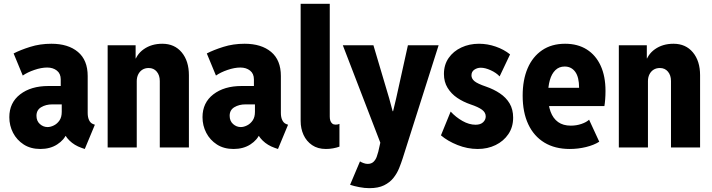

<svg xmlns="http://www.w3.org/2000/svg" viewBox="-20 -772 3727 1005"><path d="M191.4 7.8Q140.6 7.8 104.2 -15.6Q67.9 -39.1 48.3 -76.9Q28.8 -114.7 28.8 -158.7Q28.8 -234.4 85.4 -278.1Q142.1 -321.8 232.9 -321.8H318.8V-225.6H253.4Q220.2 -225.6 195.6 -210.9Q170.9 -196.3 170.9 -166Q170.9 -138.7 188.7 -122.8Q206.5 -106.9 229 -106.9Q244.6 -106.9 262 -115.5Q279.3 -124 291.3 -141.4Q303.2 -158.7 303.2 -186.5V-253.4L297.9 -274.9V-356.4Q297.9 -386.7 277.6 -402.6Q257.3 -418.5 227.1 -418.5Q196.3 -418.5 159.9 -406Q123.5 -393.6 99.1 -376.5L51.3 -492.2Q85.9 -510.3 137.7 -526.6Q189.5 -543 249 -543Q336.9 -543 387.9 -500.2Q439 -457.5 439 -374V-180.7Q439 -158.7 446 -143.6Q453.1 -128.4 466.3 -123L476.6 -119.1L423.8 7.8L406.7 2Q369.1 -11.2 343.5 -36.4Q317.9 -61.5 313 -87.4L349.1 -60.5H283.2L329.1 -73.7Q316.4 -40 279.5 -16.1Q242.7 7.8 191.4 7.8Z M543.5 0V-535.2H689.9V-466.3H712.4L682.1 -438Q691.9 -485.8 732.4 -514.4Q772.9 -543 829.6 -543Q893.6 -543 931.2 -497.8Q968.8 -452.6 968.8 -378.4V0H816.4V-348.1Q816.4 -377.9 800.5 -397Q784.7 -416 758.3 -416Q739.3 -416 725.3 -407.2Q711.4 -398.4 703.6 -382.8Q695.8 -367.2 695.8 -347.2V0Z M1202.6 7.8Q1151.9 7.8 1115.5 -15.6Q1079.1 -39.1 1059.6 -76.9Q1040 -114.7 1040 -158.7Q1040 -234.4 1096.7 -278.1Q1153.3 -321.8 1244.1 -321.8H1330.1V-225.6H1264.6Q1231.4 -225.6 1206.8 -210.9Q1182.1 -196.3 1182.1 -166Q1182.1 -138.7 1200 -122.8Q1217.8 -106.9 1240.2 -106.9Q1255.9 -106.9 1273.2 -115.5Q1290.5 -124 1302.5 -141.4Q1314.5 -158.7 1314.5 -186.5V-253.4L1309.1 -274.9V-356.4Q1309.1 -386.7 1288.8 -402.6Q1268.6 -418.5 1238.3 -418.5Q1207.5 -418.5 1171.1 -406Q1134.8 -393.6 1110.4 -376.5L1062.5 -492.2Q1097.2 -510.3 1148.9 -526.6Q1200.7 -543 1260.3 -543Q1348.1 -543 1399.2 -500.2Q1450.2 -457.5 1450.2 -374V-180.7Q1450.2 -158.7 1457.3 -143.6Q1464.4 -128.4 1477.5 -123L1487.8 -119.1L1435.1 7.8L1418 2Q1380.4 -11.2 1354.7 -36.4Q1329.1 -61.5 1324.2 -87.4L1360.4 -60.5H1294.4L1340.3 -73.7Q1327.6 -40 1290.8 -16.1Q1253.9 7.8 1202.6 7.8Z M1686 7.8Q1643.1 7.8 1613.5 -12.5Q1584 -32.7 1568.8 -65.9Q1553.7 -99.1 1553.7 -138.7V-752H1706.1V-161.6Q1706.1 -149.4 1709.2 -140.1Q1712.4 -130.9 1719.2 -125.2Q1726.1 -119.6 1736.3 -119.6Q1748.5 -119.6 1756.8 -123.5V-4.4Q1742.2 1 1723.6 4.4Q1705.1 7.8 1686 7.8Z M1913.6 212.9Q1888.2 212.9 1860.4 207.5Q1832.5 202.1 1812.5 195.3L1864.3 72.8Q1872.6 78.1 1883.8 82Q1895 85.9 1904.3 85.9Q1923.8 85.9 1935.1 75Q1946.3 64 1951.7 49.1Q1957 34.2 1960 22.5L1979 -62L1988.3 20.5L1774.4 -535.2H1934.6L2017.1 -257.3L2035.2 -189.9H2037.6L2053.7 -257.3L2115.2 -535.2H2275.9L2087.9 56.6Q2080.1 81.1 2069.1 108.4Q2058.1 135.7 2039.3 159.4Q2020.5 183.1 1990.2 198Q1960 212.9 1913.6 212.9Z M2480.5 7.8Q2426.8 7.8 2374.8 -12.9Q2322.8 -33.7 2288.1 -63.5L2338.9 -188Q2365.7 -158.7 2400.6 -138.9Q2435.5 -119.1 2469.2 -119.1Q2495.1 -119.1 2508.8 -132.1Q2522.5 -145 2522.5 -162.6Q2522.5 -183.1 2503.2 -197.5Q2483.9 -211.9 2442.9 -225.6Q2404.3 -238.8 2373 -260Q2341.8 -281.2 2322.8 -312.3Q2303.7 -343.3 2303.7 -384.8Q2303.7 -433.1 2328.4 -468.5Q2353 -503.9 2394.8 -523.4Q2436.5 -543 2487.3 -543Q2531.7 -543 2574.7 -528.1Q2617.7 -513.2 2649.9 -487.3L2595.2 -372.1Q2577.6 -391.1 2548.6 -404.3Q2519.5 -417.5 2496.6 -417.5Q2478 -417.5 2462.9 -407.2Q2447.8 -397 2447.8 -377.4Q2447.8 -360.4 2463.4 -347.2Q2479 -334 2524.9 -318.4Q2564.5 -304.7 2596.7 -283.2Q2628.9 -261.7 2647.5 -230.5Q2666 -199.2 2666 -156.2Q2666 -106.9 2641.1 -70.1Q2616.2 -33.2 2574.2 -12.7Q2532.2 7.8 2480.5 7.8Z M2962.4 7.8Q2884.8 7.8 2829.6 -25.6Q2774.4 -59.1 2745.1 -121.6Q2715.8 -184.1 2715.8 -271.5Q2715.8 -354 2741.9 -414.8Q2768.1 -475.6 2817.9 -509.3Q2867.7 -543 2938 -543Q3003.9 -543 3051.3 -513.2Q3098.6 -483.4 3124 -428.2Q3149.4 -373 3149.4 -296.4Q3149.4 -273.4 3147.7 -251.5Q3146 -229.5 3143.6 -216.8H2836.4V-312.5H3011.2Q3011.2 -368.2 2991 -396Q2970.7 -423.8 2935.5 -423.8Q2906.7 -423.8 2887.2 -405Q2867.7 -386.2 2858.2 -352.8Q2848.6 -319.3 2848.6 -274.9Q2848.6 -223.6 2861.8 -187.7Q2875 -151.9 2901.4 -133.1Q2927.7 -114.3 2967.8 -114.3Q2997.1 -114.3 3023.4 -123.3Q3049.8 -132.3 3063.5 -145.5L3116.7 -30.3Q3089.4 -12.7 3047.6 -2.4Q3005.9 7.8 2962.4 7.8Z M3219.2 0V-535.2H3365.7V-466.3H3388.2L3357.9 -438Q3367.7 -485.8 3408.2 -514.4Q3448.7 -543 3505.4 -543Q3569.3 -543 3606.9 -497.8Q3644.5 -452.6 3644.5 -378.4V0H3492.2V-348.1Q3492.2 -377.9 3476.3 -397Q3460.4 -416 3434.1 -416Q3415 -416 3401.1 -407.2Q3387.2 -398.4 3379.4 -382.8Q3371.6 -367.2 3371.6 -347.2V0Z"/></svg>

Font: Reddit Sans Condensed ExtraBold
Style: Regular
Weight: 800
Designer: Stephen Hutchings
Foundry: Reddit
Version: Version 1.014